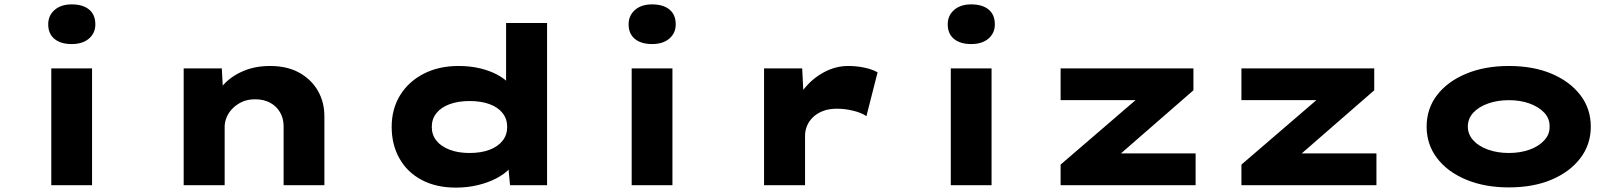

<svg xmlns="http://www.w3.org/2000/svg" viewBox="-20 -845 7408 876"><path d="M214 0V-533H400V0ZM307 -644Q257 -644 228.5 -667.5Q200 -691 200 -734Q200 -774 229 -799.5Q258 -825 307 -825Q358 -825 386.5 -801.5Q415 -778 415 -734Q415 -694 386 -669Q357 -644 307 -644Z M818 0V-533H992L1000 -385L951 -373Q964 -418 998.5 -457Q1033 -496 1088 -520Q1143 -544 1212 -544Q1291 -544 1346 -513Q1401 -482 1430.5 -430.5Q1460 -379 1460 -315V0H1274V-269Q1274 -305 1257.5 -333Q1241 -361 1212 -376.5Q1183 -392 1144 -392Q1109 -392 1083 -379.5Q1057 -367 1039.5 -348.5Q1022 -330 1013.5 -308.5Q1005 -287 1005 -267V0H912Q865 0 841.5 0Q818 0 818 0Z M2060 11Q1970 11 1904 -24Q1838 -59 1802.5 -122Q1767 -185 1767 -266Q1767 -348 1805.5 -410.5Q1844 -473 1913 -508.5Q1982 -544 2072 -544Q2126 -544 2171 -533Q2216 -522 2250 -503.5Q2284 -485 2305.5 -461.5Q2327 -438 2332 -413L2289 -401V-740H2476V0H2307L2294 -139L2331 -124Q2327 -99 2304.5 -75Q2282 -51 2245 -31.5Q2208 -12 2160.5 -0.5Q2113 11 2060 11ZM2122 -147Q2176 -147 2214.5 -162Q2253 -177 2273.5 -203.5Q2294 -230 2294 -266Q2294 -302 2273.5 -328.5Q2253 -355 2214.5 -369.5Q2176 -384 2122 -384Q2070 -384 2031 -369.5Q1992 -355 1971 -328.5Q1950 -302 1950 -266Q1950 -230 1971 -203.5Q1992 -177 2031 -162Q2070 -147 2122 -147Z M2862 0V-533H3048V0ZM2955 -644Q2905 -644 2876.5 -667.5Q2848 -691 2848 -734Q2848 -774 2877 -799.5Q2906 -825 2955 -825Q3006 -825 3034.5 -801.5Q3063 -778 3063 -734Q3063 -694 3034 -669Q3005 -644 2955 -644Z M3466 0V-533H3640L3650 -332L3591 -328Q3608 -388 3646.5 -437Q3685 -486 3738.5 -515Q3792 -544 3850 -544Q3888 -544 3923.5 -536.5Q3959 -529 3984 -515L3933 -315Q3912 -330 3874 -339.5Q3836 -349 3799 -349Q3761 -349 3733.5 -338Q3706 -327 3688 -309Q3670 -291 3661.5 -269.5Q3653 -248 3653 -225V0Z M4318 0V-533H4504V0ZM4411 -644Q4361 -644 4332.5 -667.5Q4304 -691 4304 -734Q4304 -774 4333 -799.5Q4362 -825 4411 -825Q4462 -825 4490.5 -801.5Q4519 -778 4519 -734Q4519 -694 4490 -669Q4461 -644 4411 -644Z M4819 0V-94L5240 -456L5257 -388H4819V-533H5425V-433L5024 -84L5004 -145H5435V0Z M5644 0V-94L6065 -456L6082 -388H5644V-533H6250V-433L5849 -84L5829 -145H6260V0Z M6864 10Q6754 10 6669 -25.5Q6584 -61 6536.5 -123.5Q6489 -186 6489 -267Q6489 -349 6536.5 -411Q6584 -473 6669 -508.5Q6754 -544 6864 -544Q6976 -544 7059.5 -508.5Q7143 -473 7190.5 -411Q7238 -349 7238 -267Q7238 -186 7190.5 -123.5Q7143 -61 7059.5 -25.5Q6976 10 6864 10ZM6864 -147Q6916 -147 6958 -162Q7000 -177 7025.5 -204.5Q7051 -232 7050 -267Q7051 -304 7025.5 -331Q7000 -358 6958 -373Q6916 -388 6864 -388Q6813 -388 6770 -373Q6727 -358 6702 -331Q6677 -304 6677 -267Q6677 -232 6702 -204.5Q6727 -177 6770 -162Q6813 -147 6864 -147Z"/></svg>

Font: Lexend Zetta ExtraBold
Style: Regular
Weight: 800
Designer: Bonnie Shaver-Troup, Thomas Jockin
Foundry: Lexend
Version: Version 1.007